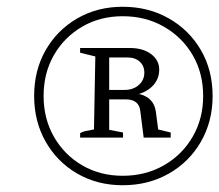

<svg xmlns="http://www.w3.org/2000/svg" viewBox="-20 -753 649 568"><path d="M343 -205Q268 -205 208.5 -239.5Q149 -274 115 -334Q81 -394 81 -469Q81 -545 115 -604.5Q149 -664 208.5 -698.5Q268 -733 343 -733Q419 -733 479.5 -698.5Q540 -664 574.5 -604.5Q609 -545 609 -469Q609 -394 574.5 -334Q540 -274 479.5 -239.5Q419 -205 343 -205ZM343 -233Q411 -233 465 -264Q519 -295 550 -348.5Q581 -402 581 -469Q581 -537 550 -590Q519 -643 465 -674Q411 -705 343 -705Q276 -705 223 -674Q170 -643 139.5 -590Q109 -537 109 -469Q109 -402 139.5 -348.5Q170 -295 223 -264Q276 -233 343 -233ZM217 -346V-359Q223 -363 231.5 -365Q240 -367 258 -370L262 -586L217 -597V-611H364Q403 -611 427 -593Q451 -575 451 -547Q451 -521 434.5 -502Q418 -483 391 -475Q435 -465 441 -423L448 -370L485 -361V-346H405L395 -425Q391 -459 352 -459H303V-369L344 -361V-346ZM357 -583H303V-487H349Q374 -487 390.5 -501.5Q407 -516 407 -538Q407 -558 393.5 -570.5Q380 -583 357 -583Z"/></svg>

Font: Piazzolla Light
Style: Italic
Weight: 300
Italic angle: -11.3°
Designer: Juan Pablo del Peral
Foundry: Huerta Tipografica
Version: Version 1.330